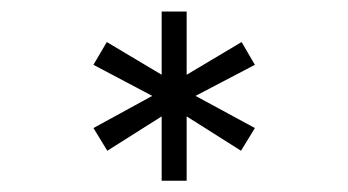

<svg xmlns="http://www.w3.org/2000/svg" viewBox="-20 -700 613 338"><path d="M264.6 -495.1 168.9 -434.6 144.5 -474.6 248 -531.2 144.5 -585.9 168 -626 264.6 -568.4V-679.7H308.6V-568.4L405.3 -626L428.7 -585.9L324.2 -531.2L428.7 -474.6L404.3 -434.6L308.6 -495.1V-381.8H264.6Z"/></svg>

Font: Padauk Grand Pro
Style: Regular
Weight: 400
Designer: Debbi Hosken
Foundry: SIL
Version: Version 2.8.2